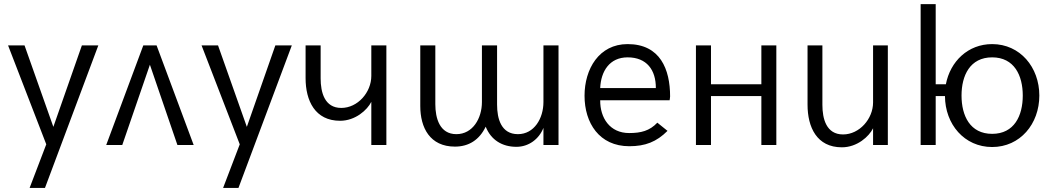

<svg xmlns="http://www.w3.org/2000/svg" viewBox="-20 -710 5152 940"><path d="M125 210H200.2L461.4 -487.8H380.9L241.2 -88.9L100.1 -487.8H19.5L206.5 -3.4Z M500 0H578.6L713.9 -393.1L848.6 0H928.2L746.6 -487.8H681.6Z M1072.3 210H1147.5L1408.7 -487.8H1328.1L1188.5 -88.9L1047.4 -487.8H966.8L1153.8 -3.4Z M1797.9 0H1871.6V-487.8H1797.9V-338.4C1797.9 -257.8 1731.4 -181.6 1650.9 -181.6C1568.8 -181.6 1549.8 -258.3 1549.8 -326.2V-487.8H1476.1V-327.6C1476.1 -216.8 1522.5 -118.7 1645 -118.7C1720.2 -118.7 1778.3 -171.9 1797.9 -211.4Z M2508.3 8.8C2568.8 8.8 2619.1 -29.3 2640.6 -84V0H2714.4V-487.8H2640.6V-210.4C2640.6 -130.4 2595.2 -53.2 2515.6 -53.2C2433.6 -53.2 2413.6 -128.9 2413.6 -197.8V-487.8H2339.4V-210.4C2339.4 -130.4 2294.4 -53.2 2214.4 -53.2C2132.3 -53.2 2111.3 -131.8 2111.3 -199.7V-487.8H2037.6V-190.9C2037.6 -85 2084.5 7.8 2207.5 7.8C2275.4 7.8 2327.1 -25.4 2357.9 -89.8C2383.8 -24.4 2439 8.8 2508.3 8.8Z M3061 5.9C3139.2 5.9 3194.3 -15.6 3248 -69.3L3198.2 -109.4C3160.2 -69.3 3118.2 -58.6 3060.1 -58.6C2965.8 -58.6 2917.5 -132.8 2918.5 -219.2H3258.3C3258.3 -219.2 3260.7 -231.9 3260.7 -237.8C3260.7 -370.6 3212.4 -494.1 3052.7 -494.1C2912.6 -494.1 2841.8 -372.1 2841.8 -241.2C2841.8 -108.4 2913.6 5.9 3061 5.9ZM2918.5 -278.8C2921.9 -361.3 2964.4 -429.2 3052.7 -429.2C3146.5 -429.2 3191.4 -367.2 3190.9 -278.8Z M3387.2 0H3460.9V-239.7H3707.5V0H3780.8V-487.8H3707.5V-297.4H3460.9V-487.8H3387.2Z M4101.6 11.2C4176.8 11.2 4234.9 -42 4254.4 -82V0H4326.7V-487.8H4254.4V-208.5C4254.4 -128.4 4188 -51.8 4107.4 -51.8C4025.4 -51.8 4006.3 -128.4 4006.3 -196.8V-487.8H3933.6V-197.8C3933.6 -86.9 3979 11.2 4101.6 11.2Z M4837.4 9.8C4974.1 9.8 5068.4 -103 5068.4 -242.2C5068.4 -380.9 4974.1 -494.1 4837.4 -494.1C4718.8 -494.1 4632.3 -409.2 4610.8 -297.4H4561V-689.9H4487.3V0H4561V-239.7H4606.4C4606.9 -101.6 4701.2 9.8 4837.4 9.8ZM4837.4 -54.7C4729 -54.7 4687.5 -143.6 4687.5 -242.2C4687.5 -340.3 4729 -429.2 4837.4 -429.2C4945.8 -429.2 4987.3 -340.3 4987.3 -242.2C4987.3 -143.6 4945.8 -54.7 4837.4 -54.7Z"/></svg>

Font: HK Grotesk
Style: Regular
Weight: 400
Designer: Alfredo Marco Pradil and Stefan Peev
Foundry: Hanken Design Co.
Version: Version 1.045;PS 001.045;hotconv 1.0.88;makeotf.lib2.5.64775